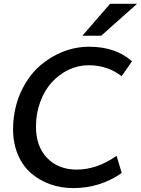

<svg xmlns="http://www.w3.org/2000/svg" viewBox="-20 -967 732 998"><path d="M408.2 -781.2 552.2 -947.3H692.4L505.9 -781.2ZM167 -309.1Q167 -205.6 225.3 -145.5Q283.7 -85.4 378.9 -85.4Q484.4 -85.4 585.9 -157.2L612.8 -67.9Q500.5 10.7 360.8 10.7Q296.9 10.7 241 -9.3Q185.1 -29.3 141.6 -66.7Q98.1 -104 73 -163.3Q47.9 -222.7 47.9 -296.4Q47.9 -325.7 51.3 -353Q61.5 -438.5 98.6 -509.5Q135.7 -580.6 189.5 -627Q243.2 -673.3 308.6 -698.7Q374 -724.1 442.9 -724.1Q581.1 -724.1 666 -648.4L612.3 -570.8Q539.1 -627.9 440.4 -627.9Q385.7 -627.9 335.7 -603.8Q285.6 -579.6 248.3 -538.1Q210.9 -496.6 189 -436.8Q167 -377 167 -309.1Z"/></svg>

Font: Muli
Style: Semi-BoldItalic
Weight: 600
Italic angle: -7°
Designer: Vernon Adams
Foundry: newtypography
Version: Version 2.0; ttfautohint (v1.00rc1.2-2d82) -l 8 -r 50 -G 200